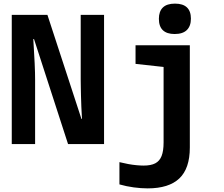

<svg xmlns="http://www.w3.org/2000/svg" viewBox="-20 -796 1240 1061"><path d="M45 0V-714H242L430 -139H433Q431 -174 429.5 -206.5Q428 -239 427.5 -267.5Q427 -296 426.5 -318.5Q426 -341 426 -356V-714H555V0H356L168 -580H164Q166 -544 168 -510.5Q170 -477 171.5 -447.5Q173 -418 173.5 -394.5Q174 -371 174 -356V0ZM796 245Q760 245 719 239.5Q678 234 640 223V100Q664 106 688.5 110.5Q713 115 735.5 117Q758 119 774 119Q814 119 838 106.5Q862 94 873 66Q884 38 884 -9V-426L729 -443V-546H1029V19Q1029 135 971 190Q913 245 796 245ZM945 -608Q902 -608 880 -629Q858 -650 858 -692Q858 -733 880 -754.5Q902 -776 947 -776Q991 -776 1013 -755Q1035 -734 1035 -693Q1035 -652 1012.5 -630Q990 -608 945 -608Z"/></svg>

Font: Noto Sans Mono
Style: Bold
Weight: 700
Designer: Monotype Design Team
Foundry: Monotype Imaging Inc.
Version: Version 2.014